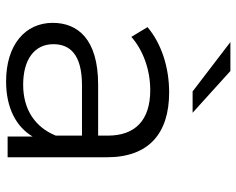

<svg xmlns="http://www.w3.org/2000/svg" viewBox="-93 -678 776 630"><g transform="rotate(90 295.0 -363.0)"><path d="M350 -607 213 -731H118L280 -607ZM283 -530C200 -530 122 -504 69 -459L101 -406C144 -444 208 -468 276 -468C374 -468 425 -419 425 -329V-297H258C107 -297 55 -229 55 -148C55 -57 128 5 247 5C334 5 396 -28 428 -82V0H496V-326C496 -462 419 -530 283 -530ZM258 -51C174 -51 125 -89 125 -150C125 -204 158 -244 260 -244H425V-158C397 -89 338 -51 258 -51Z"/></g></svg>

Font: Montserrat Lite
Style: Regular
Weight: 400
Designer: Julieta Ulanovsky
Foundry: Julieta Ulanovsky
Version: Version 7.200;PS 007.200;hotconv 1.0.88;makeotf.lib2.5.64775